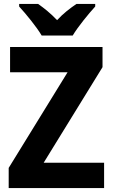

<svg xmlns="http://www.w3.org/2000/svg" viewBox="-20 -952 570 972"><path d="M191 -772H348C374 -816 429 -883 462 -919V-932H367C336 -911 301 -885 269 -850C237 -884 203 -911 173 -932H77V-919C111 -882 166 -815 191 -772ZM507 0V-128H201L499 -612V-714H31V-586H322L24 -102V0Z"/></svg>

Font: Noto Sans Armenian SemiCondensed Medium
Style: Regular
Weight: 500
Width: 4
Designer: Monotype Design Team
Foundry: Monotype Imaging Inc.
Version: Version 2.008